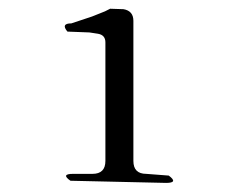

<svg xmlns="http://www.w3.org/2000/svg" viewBox="-20 -888 540 435"><path d="M218.8 -792Q218.8 -808.6 202.1 -811.5L182.6 -814.5L132.8 -816.4Q117.2 -835 141.6 -835L188.5 -850.6L217.8 -862.3L229.5 -868.2L259.8 -867.2Q282.2 -863.3 282.2 -840.8V-523.4Q282.2 -494.1 311.5 -494.1L362.3 -490.2Q384.8 -473.6 356.4 -473.6L139.6 -478.5Q117.2 -494.1 145.5 -494.1H189.5Q218.8 -494.1 218.8 -523.4Z"/></svg>

Font: B2 Hana
Style: Regular
Weight: 500
Version: 2020-08-05; (max)